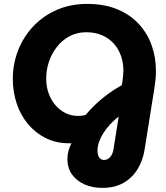

<svg xmlns="http://www.w3.org/2000/svg" viewBox="-20 -732 840 969"><path d="M496.3 216.3Q448.3 216.3 408.2 199.3Q368 182.3 344.2 149.7Q320.3 117 320.3 70Q320.3 50 325.2 30.7Q330 11.3 340.7 -9Q337.7 -9 334.7 -9Q331.7 -9 327.7 -9Q263.3 -9 211.3 -34.8Q159.3 -60.7 121.8 -105.3Q84.3 -150 64.5 -208.8Q44.7 -267.7 44.7 -333Q44.7 -410.3 71.8 -479Q99 -547.7 149 -600.2Q199 -652.7 267.8 -682.5Q336.7 -712.3 420.3 -712.3Q505.7 -712.3 570.7 -685.7Q635.7 -659 679.3 -612.2Q723 -565.3 745 -504.3Q767 -443.3 767 -375.3Q767 -351.7 764.7 -329.3Q762.3 -307 759.3 -287.7L710 21.3Q701.7 77 674.7 121.2Q647.7 165.3 603.3 190.8Q559 216.3 496.3 216.3ZM504.7 75.3Q523.7 75.3 536.5 60.2Q549.3 45 553 20L579 -143.7Q554.7 -125 535 -103.5Q515.3 -82 501 -59.2Q486.7 -36.3 479.3 -14.3Q472 7.7 472 27.7Q472 51.3 481.2 63.3Q490.3 75.3 504.7 75.3ZM372.7 -147Q382.7 -147 392.5 -148.2Q402.3 -149.3 412 -151.7Q434 -178.3 461.7 -204.8Q489.3 -231.3 523 -256.2Q556.7 -281 594.7 -302.3L598 -321.7Q600 -334.7 601.3 -349.8Q602.7 -365 602.7 -376.7Q602.7 -415 590.7 -449.5Q578.7 -484 555.2 -510.8Q531.7 -537.7 496.5 -553.5Q461.3 -569.3 415.7 -569.3Q368 -569.3 330.2 -548.8Q292.3 -528.3 266.2 -494.2Q240 -460 226.3 -418.3Q212.7 -376.7 213.3 -334.7Q213.3 -294 226 -259.5Q238.7 -225 260.7 -200Q282.7 -175 311.3 -161Q340 -147 372.7 -147Z"/></svg>

Font: MuseoModerno Thin
Style: Italic
Weight: 100
Italic angle: -9°
Designer: Pablo Cosgaya, Héctor Gatti, Marcela Romero, and the Authors of The MuseoModerno Project.
Foundry: Omnibus-Type Team
Version: Version 1.003